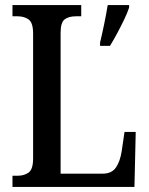

<svg xmlns="http://www.w3.org/2000/svg" viewBox="-20 -734 585 754"><path d="M29 0V-44H51Q75 -44 92.5 -56.5Q110 -69 110 -112V-602Q110 -645 92.5 -657.5Q75 -670 49 -670H29V-714H299V-670H278Q250 -670 234 -658Q218 -646 218 -605V-52H383Q419 -52 435.5 -76.5Q452 -101 458 -141L469 -216H513L508 0ZM373 -567Q381 -600 389 -639Q397 -678 403 -714H487V-704Q480 -683 467 -656Q454 -629 439.5 -602Q425 -575 412 -554H373Z"/></svg>

Font: Noto Serif Tamil Condensed Medium
Style: Italic
Weight: 500
Width: 3
Italic angle: -12°
Designer: Indian Type Foundry, Tom Grace, and the Monotype Design Team
Foundry: Monotype Imaging Inc.
Version: Version 2.003; ttfautohint (v1.8.4.7-5d5b)